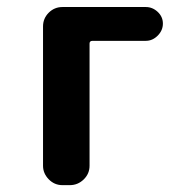

<svg xmlns="http://www.w3.org/2000/svg" viewBox="-20 -540 540 560"><path d="M405.3 -519.5Q424.8 -519.5 439.9 -505.4Q455.1 -491.2 455.1 -471.2Q455.1 -451.2 439.9 -436Q424.8 -420.9 405.3 -420.9H250Q241.2 -420.9 241.2 -413.1V-56.6Q241.2 -33.2 224.1 -16.6Q207 0 183.6 0H162.1Q138.7 0 122.1 -17.1Q105.5 -34.2 105.5 -56.6V-462.9Q105.5 -486.3 122.1 -502.9Q138.7 -519.5 162.1 -519.5Z"/></svg>

Font: Rounded Mgen+ 1mn bold
Style: Bold
Weight: 700
Designer: [Source Han Sans]
Ryoko NISHIZUKA  (kana & ideographs); Paul D. Hunt (Latin, Greek & Cyrillic); Wenlong ZHANG  (bopomofo
Version: Version 1.059.20150602